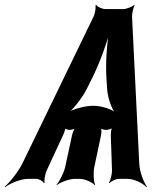

<svg xmlns="http://www.w3.org/2000/svg" viewBox="-58 -749 635 804"><path d="M406 -183 411 -34C411 -21 405 7 398 16L400 18C407 10 428 0 439 0H475C504 0 541 18 555 35L557 32C544 15 526 -30 525 -67L495 -678C494 -690 500 -718 506 -727L505 -729C497 -721 471 -711 459 -711H383C371 -711 349 -720 345 -729L342 -727C344 -718 340 -690 333 -678L37 -67C19 -30 -17 15 -38 32L-37 35C-15 18 30 0 59 0H94C105 0 123 10 126 18L129 16C126 7 131 -21 137 -34L207 -185C211 -193 217 -211 215 -216L211 -214C213 -209 227 -205 233 -205C241 -205 257 -209 262 -214L260 -217C254 -212 246 -194 244 -184L215 -50C210 -26 191 11 179 24L180 26C195 14 233 0 255 0H275C297 0 329 14 338 26L340 24C334 11 332 -26 337 -50L365 -182C367 -193 368 -212 363 -218L359 -215C363 -209 377 -205 386 -205C393 -205 410 -209 414 -215L412 -217C408 -212 406 -192 406 -183ZM303 -372 325 -416C360 -485 394 -580 406 -635H402C390 -580 383 -485 388 -416L391 -372C394 -336 411 -288 428 -272L429 -275C413 -291 368 -306 335 -306H330C297 -306 243 -291 221 -275L223 -272C246 -288 284 -336 303 -372Z"/></svg>

Font: Asimov
Style: EdgeExtremeIt
Weight: 500
Designer: Google
Version: Version 2.000980: 2014